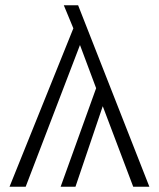

<svg xmlns="http://www.w3.org/2000/svg" viewBox="-20 -705 601 725"><path d="M483 0 368 -304 265 0H209L343 -372L282 -535L77 0H16L257 -598L221 -685H275L544 0Z"/></svg>

Font: Fira Sans Light
Style: Regular
Weight: 300
Designer: bBox Type GmbH & Carrois Corporate GbR & Edenspiekermann AG
Foundry: bBox Type GmbH & Carrois Corporate GbR & Edenspiekermann AG
Version: Version 4.301